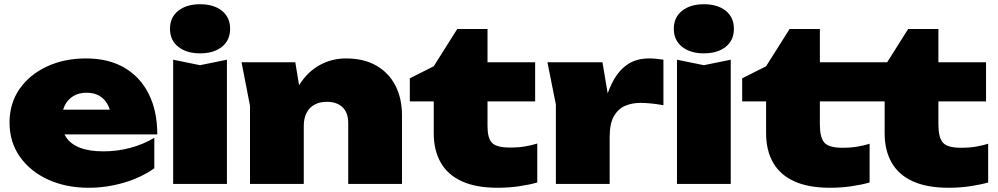

<svg xmlns="http://www.w3.org/2000/svg" viewBox="-20 -869 4715 907"><path d="M399 18Q292 18 207.5 -20.5Q123 -59 74 -128.5Q25 -198 25 -290Q25 -381 72.5 -449Q120 -517 202 -555Q284 -593 386 -593Q493 -593 568 -549Q643 -505 683 -424.5Q723 -344 723 -234H233V-351H575L507 -313Q502 -352 487 -378Q472 -404 447.5 -417.5Q423 -431 389 -431Q351 -431 324.5 -414Q298 -397 284.5 -367.5Q271 -338 271 -301Q271 -253 292.5 -220.5Q314 -188 358 -171Q402 -154 469 -154Q534 -154 595.5 -170.5Q657 -187 709 -218V-74Q645 -29 563.5 -5.5Q482 18 399 18Z M798 -587 925 -561 1052 -587V0H798ZM925 -617Q861 -617 822 -648Q783 -679 783 -733Q783 -787 822 -818Q861 -849 925 -849Q990 -849 1028.5 -818Q1067 -787 1067 -733Q1067 -679 1028.5 -648Q990 -617 925 -617Z M1121 -575H1375L1415 -330V0H1161V-369ZM1614 -593Q1698 -593 1757 -559.5Q1816 -526 1847.5 -465.5Q1879 -405 1879 -324V0H1625V-288Q1625 -336 1598.5 -362Q1572 -388 1524 -388Q1490 -388 1465.5 -374.5Q1441 -361 1428 -335.5Q1415 -310 1415 -274L1340 -312Q1354 -406 1394 -468.5Q1434 -531 1491 -562Q1548 -593 1614 -593Z M1916 -390V-499L2029 -556L2140 -732H2283V-575H2508V-390H2283V-272Q2283 -217 2304 -194.5Q2325 -172 2390 -172Q2430 -172 2461.5 -177.5Q2493 -183 2518 -191V-7Q2484 3 2434.5 10.5Q2385 18 2331 18Q2229 18 2162 -12.5Q2095 -43 2062 -101Q2029 -159 2029 -239V-390Z M2566 -575H2826L2860 -372V0H2606V-375ZM3114 -587V-372Q3080 -378 3053 -380.5Q3026 -383 3005 -383Q2967 -383 2934 -369.5Q2901 -356 2880.5 -321Q2860 -286 2860 -221L2815 -277Q2825 -339 2840.5 -395.5Q2856 -452 2882 -496.5Q2908 -541 2948 -567Q2988 -593 3048 -593Q3063 -593 3079 -591.5Q3095 -590 3114 -587Z M3178 -587 3305 -561 3432 -587V0H3178ZM3305 -617Q3241 -617 3202 -648Q3163 -679 3163 -733Q3163 -787 3202 -818Q3241 -849 3305 -849Q3370 -849 3408.5 -818Q3447 -787 3447 -733Q3447 -679 3408.5 -648Q3370 -617 3305 -617Z M3486 -390V-499L3599 -556L3710 -732H3853V-575H4078V-390H3853V-281Q3853 -220 3874 -195.5Q3895 -171 3960 -171Q4000 -171 4031.5 -176.5Q4063 -182 4088 -190V-7Q4054 3 4004.5 10.5Q3955 18 3901 18Q3799 18 3732 -12.5Q3665 -43 3632 -101Q3599 -159 3599 -239V-390ZM4046 -390V-575H4274L4098 -459L4270 -732H4413V-575H4638V-390H4413V-281Q4413 -220 4434 -195.5Q4455 -171 4520 -171Q4560 -171 4591.5 -176.5Q4623 -182 4648 -190V-7Q4614 3 4564.5 10.5Q4515 18 4461 18Q4359 18 4292 -12.5Q4225 -43 4192 -101Q4159 -159 4159 -239V-390Z"/></svg>

Font: Unbounded Black
Style: Regular
Weight: 900
Designer: Luke Prowse, Jean-Baptiste Morizot, Fátima Lázaro, Florian Runge
Foundry: NaN
Version: Version 1.701;gftools[0.9.28.dev5+ged2979d]